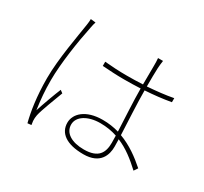

<svg xmlns="http://www.w3.org/2000/svg" viewBox="-156 -984 1312 1233"><g transform="rotate(30 500.0 -367.5)"><path d="M227 -755 190 -759C190 -747 189 -733 186 -714C173 -626 136 -433 136 -290C136 -155 153 -50 172 24L200 21C199 14 197 2 196 -7C195 -20 196 -37 199 -51C208 -94 249 -197 270 -254L250 -269C230 -221 198 -133 180 -77C169 -155 164 -213 164 -291C164 -415 191 -591 216 -710C219 -728 223 -742 227 -755ZM703 -191 704 -138C704 -64 676 -11 569 -11C478 -11 419 -48 419 -110C419 -169 485 -211 578 -211C623 -211 665 -204 703 -191ZM726 -758H689C691 -742 691 -720 691 -701L690 -563C651 -561 611 -560 571 -560C513 -560 463 -563 407 -568V-537C465 -533 512 -530 568 -530C609 -530 649 -531 690 -533C690 -444 698 -312 702 -220C664 -231 624 -237 581 -237C455 -237 392 -174 392 -108C392 -33 453 17 582 17C708 17 732 -66 732 -125L731 -180C799 -152 857 -106 914 -53L933 -81C875 -132 809 -181 730 -210C726 -313 718 -440 718 -535C783 -539 847 -546 908 -557V-587C851 -576 786 -569 718 -564C718 -609 718 -668 720 -702C721 -720 723 -737 726 -758Z"/></g></svg>

Font: Harano Aji Gothic CN ExtraLight
Style: Regular
Weight: 250
Foundry: Masamichi Hosoda
Version: HaranoAjiGothicCN-ExtraLight version 20230610;ttx 4.39.4